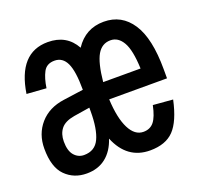

<svg xmlns="http://www.w3.org/2000/svg" viewBox="-102 -654 805 777"><g transform="rotate(-20 300.0 -265.0)"><path d="M146 12Q91 12 54.5 -24.5Q18 -61 18 -141Q18 -204 56 -247.5Q94 -291 160 -300L246 -312Q246 -392 229.5 -427Q213 -462 178 -462Q144 -462 130 -435.5Q116 -409 110 -368L26 -374Q52 -542 178 -542Q259 -542 296 -475Q340 -542 419 -542Q496 -542 539 -476.5Q582 -411 582 -278V-239H333Q337 -157 359.5 -112.5Q382 -68 419 -68Q448 -68 464.5 -88.5Q481 -109 491 -157L576 -150Q557 -62 521.5 -25Q486 12 419 12Q320 12 278 -90Q262 -41 228.5 -14.5Q195 12 146 12ZM334 -313H495Q492 -393 472 -427.5Q452 -462 419 -462Q382 -462 362 -427.5Q342 -393 334 -313ZM161 -62Q208 -62 227 -102.5Q246 -143 246 -219V-235L177 -224Q136 -217 119 -195.5Q102 -174 102 -141Q102 -101 119 -81.5Q136 -62 161 -62Z"/></g></svg>

Font: Geist Mono
Style: Regular
Weight: 400
Monospace: yes
Designer: Basement.studio, Andrés Briganti, Mateo Zaragoza
Foundry: Basement.studio, Vercel, Andrés Briganti, Guido Ferreyra, Mateo Zaragoza
Version: Version 1.500; ttfautohint (v1.8.4.7-5d5b)